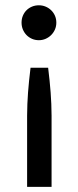

<svg xmlns="http://www.w3.org/2000/svg" viewBox="-20 -536 296 726"><path d="M82.5 170.5V-99Q82.5 -121.5 83.5 -143Q84.5 -164.5 86 -186.2Q87.5 -208 90 -231.2Q92.5 -254.5 95.5 -280H162Q165 -254.5 167.5 -231.2Q170 -208 171.5 -186.2Q173 -164.5 174 -143Q175 -121.5 175 -99V170.5ZM61.5 -450.5Q61.5 -464.5 66.5 -476.5Q71.5 -488.5 80.2 -497.2Q89 -506 101 -511Q113 -516 127 -516Q140.5 -516 152.5 -511Q164.5 -506 173.5 -497.2Q182.5 -488.5 187.8 -476.5Q193 -464.5 193 -450.5Q193 -436.5 187.8 -424.5Q182.5 -412.5 173.5 -403.5Q164.5 -394.5 152.5 -389.2Q140.5 -384 127 -384Q113 -384 101 -389.2Q89 -394.5 80.2 -403.5Q71.5 -412.5 66.5 -424.5Q61.5 -436.5 61.5 -450.5Z"/></svg>

Font: LatoLatin Medium
Style: Regular
Weight: 500
Designer: Lukasz Dziedzic with Adam Twardoch and Botio Nikoltchev
Foundry: tyPoland Lukasz Dziedzic
Version: Version 2.015; 2015-08-06; http://www.latofonts.com/